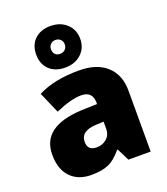

<svg xmlns="http://www.w3.org/2000/svg" viewBox="-154 -957 931 1073"><g transform="rotate(-20 311.5 -420.5)"><path d="M143.1 -727.3Q143.1 -783.7 178 -817.4Q212.9 -851.1 271.2 -851.1Q329.6 -851.1 367.2 -816.7Q404.8 -782.2 404.8 -727.5Q404.8 -672.9 367.7 -638.4Q330.6 -604 271.7 -604Q212.9 -604 178 -637.5Q143.1 -670.9 143.1 -727.3ZM301.3 -756.8Q289.6 -768.1 272 -768.1Q254.4 -768.1 242.7 -756.8Q231 -745.6 231 -727.1Q231 -708.5 241.5 -697.3Q252 -686 270.8 -686Q289.6 -686 301.3 -697.8Q313 -709.5 313 -727.5Q313 -745.6 301.3 -756.8ZM335.9 -563Q442.4 -563 500.7 -509.8Q559.1 -456.5 559.1 -362.8V0H426.8L390.1 -73.2H386.2Q346.7 -24.9 307.1 -7.6Q267.6 9.8 204.1 9.8Q126 9.8 81.1 -37.4Q36.1 -84.5 36.1 -170.2Q36.1 -255.9 96.4 -299.8Q156.7 -343.8 275.9 -349.1L368.2 -352.1V-359.9Q368.2 -428.2 300.8 -428.2Q240.2 -428.2 147 -387.2L91.8 -513.2Q188.5 -563 335.9 -563ZM231 -175.8Q231 -125 285.2 -125Q320.3 -125 344.7 -147Q369.1 -168.9 369.1 -204.1V-247.1L325.2 -245.1Q231 -241.7 231 -175.8Z"/></g></svg>

Font: Open Sans Hebrew Extra Bold
Style: Regular
Weight: 800
Foundry: Ascender Corporation, Yanek Iontef
Version: Version 2.001;PS 002.001;hotconv 1.0.70;makeotf.lib2.5.58329